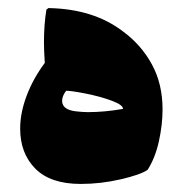

<svg xmlns="http://www.w3.org/2000/svg" viewBox="-20 -454 453 476"><path d="M383 -183Q383 -145 374 -104Q365 -63 346 -33Q329 -21 279.5 -9.5Q230 2 180 2Q105 2 67.5 -36Q30 -74 30 -135Q30 -174 46 -216.5Q62 -259 91 -298Q89 -330 89 -349Q89 -393 95 -430L100 -434Q212 -432 285 -376Q330 -343 356.5 -294.5Q383 -246 383 -183ZM198 -176Q239 -176 285 -184Q285 -194 256.5 -204.5Q228 -215 192.5 -222Q157 -229 144 -229Q134 -216 134 -204Q134 -182 168 -178Q186 -176 198 -176Z"/></svg>

Font: Lalezar
Style: Regular
Weight: 400
Designer: Borna Izadpanah
Foundry: Borna Izadpanah
Version: Version 1.003